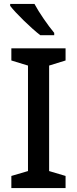

<svg xmlns="http://www.w3.org/2000/svg" viewBox="-20 -961 394 981"><path d="M156 -941H32V-931C60 -894 139 -817 186 -781H257V-793C226 -830 180 -896 156 -941ZM315 0V-62L231 -87V-626L315 -652V-714H38V-652L123 -626V-87L38 -62V0Z"/></svg>

Font: Noto Sans Bamum Medium
Style: Regular
Weight: 500
Designer: Monotype Design Team
Foundry: Monotype Imaging Inc.
Version: Version 2.002